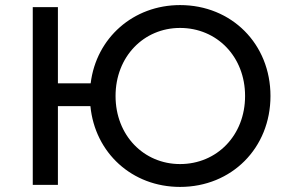

<svg xmlns="http://www.w3.org/2000/svg" viewBox="-20 -728 1139 756"><path d="M109 0H208V-310H336C354 -126 500 8 689 8C892 8 1045 -145 1045 -350C1045 -555 892 -708 689 -708C505 -708 359 -579 337 -400H208V-700H109ZM435 -350C435 -505 546 -618 689 -618C834 -618 945 -505 945 -350C945 -195 834 -82 689 -82C546 -82 435 -195 435 -350Z"/></svg>

Font: Malon Grotesk Med
Style: Regular
Weight: 500
Designer: Julieta Ulanovsky
Foundry: Julieta Ulanovsky
Version: Version 7.200